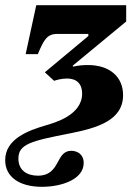

<svg xmlns="http://www.w3.org/2000/svg" viewBox="-73 -493 514 741"><path d="M89 228C165 228 250 199 250 136C250 102 225 89 202 89C140 89 162 185 73 185C32 185 -2 165 -2 119C-2 63 47 51 196 22C302 1 402 -28 402 -126C402 -195 352 -242 266 -242C251 -242 232 -241 210 -236L207 -239L414 -410V-473H67L26 -284H73C95 -336 107 -362 147 -362H268V-354L100 -214L136 -181C143 -184 165 -190 186 -190C224 -190 244 -168 244 -132C244 -48 137 -19 103 -9C39 10 -53 42 -53 125C-53 190 2 228 89 228Z"/></svg>

Font: STIX Two Text
Style: Bold Italic
Weight: 700
Italic angle: -12°
Designer: Ross Mills, John Hudson & Paul Hanslow, Tiro Typeworks Ltd; with prior portions MicroPress Inc. and Coen Hoffman, Elsevi
Foundry: Tiro Typeworks Ltd
Version: Version 2.13 b171